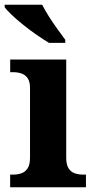

<svg xmlns="http://www.w3.org/2000/svg" viewBox="-26 -786 399 806"><path d="M16.6 0V-53H29Q49.3 -53 65.2 -59Q81.1 -64.9 90.5 -80.3Q100 -95.7 100 -124.1V-416.1Q100 -443.2 90.3 -457.4Q80.5 -471.7 64.6 -477.3Q48.7 -483 29 -483H16.8V-536H252V-123.9Q252 -95.8 261.3 -80.3Q270.5 -64.8 286.9 -58.9Q303.3 -53 323 -53H334.8V0ZM179.8 -606Q156.3 -620 128.1 -639.5Q99.9 -659 72.4 -681Q45 -703 23.8 -723Q2.6 -743 -6.4 -756V-766H151.1Q162.1 -744 179.2 -717Q196.3 -690 215.1 -664Q234 -638 248 -619V-606Z"/></svg>

Font: Noto Serif Sinhala
Style: Regular
Weight: 400
Designer: Jelle Bosma - Monotype Design Team
Foundry: Monotype Imaging Inc.
Version: Version 2.006